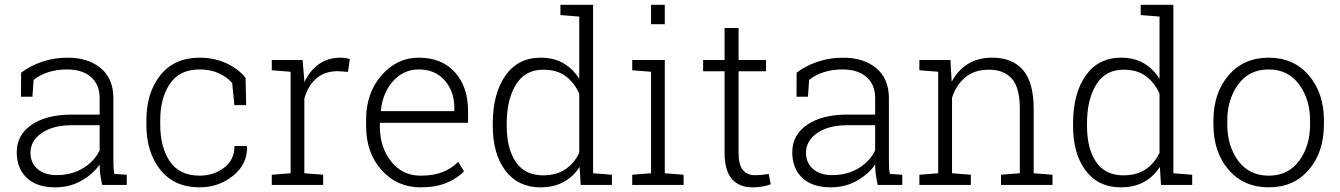

<svg xmlns="http://www.w3.org/2000/svg" viewBox="-20 -782 5667 812"><path d="M412.1 0Q406.2 -26.9 403.8 -46.4Q401.4 -65.9 401.4 -85.9Q372.1 -44.4 323.2 -17.1Q274.4 10.3 213.4 10.3Q135.7 10.3 93.3 -29.8Q50.8 -69.8 50.8 -138.2Q50.8 -211.4 113.8 -254.4Q176.8 -297.4 284.7 -297.4H401.4V-367.2Q401.4 -423.8 365 -456.1Q328.6 -488.3 263.2 -488.3Q219.2 -488.3 182.9 -476.3Q146.5 -464.4 122.1 -443.8L117.2 -373H68.8L69.3 -474.6Q106 -502.9 157 -520.5Q208 -538.1 265.6 -538.1Q353 -538.1 406.2 -493.7Q459.5 -449.2 459.5 -366.2V-106.4Q459.5 -90.3 460.2 -75.4Q460.9 -60.5 463.4 -46.4L516.1 -43V0ZM219.7 -41.5Q283.2 -41.5 331.5 -70.8Q379.9 -100.1 401.4 -146.5V-252.4H283.7Q204.1 -252.4 156.5 -219.5Q108.9 -186.5 108.9 -136.2Q108.9 -93.8 138.4 -67.6Q168 -41.5 219.7 -41.5Z M824.7 -39.1Q882.8 -39.1 927.2 -72.3Q971.7 -105.5 971.7 -164.6H1023.4L1024.4 -161.6Q1026.9 -88.4 966.1 -39.1Q905.3 10.3 824.7 10.3Q717.3 10.3 658.2 -63.7Q599.1 -137.7 599.1 -253.9V-274.4Q599.1 -389.6 658.2 -463.9Q717.3 -538.1 824.2 -538.1Q885.3 -538.1 936 -515.1Q986.8 -492.2 1018.6 -452.6L1021 -337.4H971.2L961.9 -431.2Q938.5 -457.5 903.6 -472.9Q868.7 -488.3 824.2 -488.3Q739.3 -488.3 698.5 -427.5Q657.7 -366.7 657.7 -274.4V-253.9Q657.7 -160.2 698.2 -99.6Q738.8 -39.1 824.7 -39.1Z M1259.8 -528.3 1267.1 -440.4V-434.1Q1289.6 -482.9 1328.4 -510.5Q1367.2 -538.1 1420.4 -538.1Q1431.6 -538.1 1442.1 -536.4Q1452.6 -534.7 1459.5 -532.7L1451.7 -478L1408.2 -481Q1353 -481 1317.6 -450Q1282.2 -418.9 1267.1 -364.7V-49.3L1346.7 -43V0H1129.4V-43L1209 -49.3V-478.5L1129.4 -484.9V-528.3H1209Z M1758.8 10.3Q1659.2 10.3 1593.8 -62.7Q1528.3 -135.7 1528.3 -248.5V-275.4Q1528.3 -388.7 1593.5 -463.4Q1658.7 -538.1 1751 -538.1Q1848.1 -538.1 1903.8 -476.6Q1959.5 -415 1959.5 -312.5V-262.7H1586.4V-248.5Q1586.4 -159.7 1634 -99.4Q1681.6 -39.1 1758.8 -39.1Q1813 -39.1 1851.6 -54.2Q1890.1 -69.3 1917.5 -97.7L1942.4 -57.6Q1912.6 -26.4 1867.2 -8.1Q1821.8 10.3 1758.8 10.3ZM1751 -488.3Q1686.5 -488.3 1642.3 -438.7Q1598.1 -389.2 1590.8 -314.5L1591.8 -312H1901.4V-326.7Q1901.4 -395.5 1860.8 -441.9Q1820.3 -488.3 1751 -488.3Z M2431.2 -76.2Q2404.8 -34.7 2363.3 -12.2Q2321.8 10.3 2265.6 10.3Q2170.9 10.3 2117.4 -60.5Q2064 -131.3 2064 -249.5V-259.8Q2064 -386.2 2117.4 -462.2Q2170.9 -538.1 2266.6 -538.1Q2321.8 -538.1 2362.3 -514.9Q2402.8 -491.7 2429.7 -448.7V-711.9L2350.1 -718.3V-761.7H2429.7H2488.3V-49.3L2567.9 -43V0H2436ZM2123 -249.5Q2123 -153.8 2161.4 -97.2Q2199.7 -40.5 2276.9 -40.5Q2333 -40.5 2370.8 -65.9Q2408.7 -91.3 2429.7 -135.7V-385.7Q2410.2 -430.7 2373.3 -459Q2336.4 -487.3 2277.8 -487.3Q2200.7 -487.3 2161.9 -424.1Q2123 -360.8 2123 -259.8Z M2653.8 -43 2733.4 -49.3V-478.5L2653.8 -484.9V-528.3H2791.5V-49.3L2871.1 -43V0H2653.8ZM2791.5 -679.7H2733.4V-761.7H2791.5Z M3103.5 -663.6V-528.3H3219.7V-480.5H3103.5V-136.2Q3103.5 -84.5 3122.3 -62.7Q3141.1 -41 3172.4 -41Q3186.5 -41 3200 -42.2Q3213.4 -43.5 3231 -46.4L3239.7 -2.9Q3225.1 3.4 3204.1 6.8Q3183.1 10.3 3162.1 10.3Q3106.4 10.3 3075.4 -24.9Q3044.4 -60.1 3044.4 -136.2V-480.5H2953.6V-528.3H3044.4V-663.6Z M3691.9 0Q3686 -26.9 3683.6 -46.4Q3681.2 -65.9 3681.2 -85.9Q3651.9 -44.4 3603 -17.1Q3554.2 10.3 3493.2 10.3Q3415.5 10.3 3373 -29.8Q3330.6 -69.8 3330.6 -138.2Q3330.6 -211.4 3393.6 -254.4Q3456.5 -297.4 3564.5 -297.4H3681.2V-367.2Q3681.2 -423.8 3644.8 -456.1Q3608.4 -488.3 3543 -488.3Q3499 -488.3 3462.6 -476.3Q3426.3 -464.4 3401.9 -443.8L3397 -373H3348.6L3349.1 -474.6Q3385.7 -502.9 3436.8 -520.5Q3487.8 -538.1 3545.4 -538.1Q3632.8 -538.1 3686 -493.7Q3739.3 -449.2 3739.3 -366.2V-106.4Q3739.3 -90.3 3740 -75.4Q3740.7 -60.5 3743.2 -46.4L3795.9 -43V0ZM3499.5 -41.5Q3563 -41.5 3611.3 -70.8Q3659.7 -100.1 3681.2 -146.5V-252.4H3563.5Q3483.9 -252.4 3436.3 -219.5Q3388.7 -186.5 3388.7 -136.2Q3388.7 -93.8 3418.2 -67.6Q3447.8 -41.5 3499.5 -41.5Z M3868.2 -43 3947.8 -49.3V-478.5L3868.2 -484.9V-528.3H3999.5L4004.9 -436Q4030.3 -484.9 4073.5 -511.5Q4116.7 -538.1 4175.8 -538.1Q4261.7 -538.1 4306.6 -485.6Q4351.6 -433.1 4351.6 -321.8V-49.3L4431.2 -43V0H4213.4V-43L4293 -49.3V-321.3Q4293 -412.1 4259 -449.7Q4225.1 -487.3 4162.6 -487.3Q4101.1 -487.3 4062.3 -454.8Q4023.4 -422.4 4006.3 -368.7V-49.3L4085.9 -43V0H3868.2Z M4885.3 -76.2Q4858.9 -34.7 4817.4 -12.2Q4775.9 10.3 4719.7 10.3Q4625 10.3 4571.5 -60.5Q4518.1 -131.3 4518.1 -249.5V-259.8Q4518.1 -386.2 4571.5 -462.2Q4625 -538.1 4720.7 -538.1Q4775.9 -538.1 4816.4 -514.9Q4856.9 -491.7 4883.8 -448.7V-711.9L4804.2 -718.3V-761.7H4883.8H4942.4V-49.3L5022 -43V0H4890.1ZM4577.1 -249.5Q4577.1 -153.8 4615.5 -97.2Q4653.8 -40.5 4731 -40.5Q4787.1 -40.5 4825 -65.9Q4862.8 -91.3 4883.8 -135.7V-385.7Q4864.3 -430.7 4827.4 -459Q4790.5 -487.3 4731.9 -487.3Q4654.8 -487.3 4616 -424.1Q4577.1 -360.8 4577.1 -259.8Z M5111.8 -272Q5111.8 -388.7 5175.8 -463.4Q5239.7 -538.1 5345.2 -538.1Q5451.2 -538.1 5515.1 -463.4Q5579.1 -388.7 5579.1 -272V-255.9Q5579.1 -138.7 5515.4 -64.2Q5451.7 10.3 5346.2 10.3Q5239.7 10.3 5175.8 -64.2Q5111.8 -138.7 5111.8 -255.9ZM5170.4 -255.9Q5170.4 -164.1 5216.8 -101.6Q5263.2 -39.1 5346.2 -39.1Q5427.7 -39.1 5474.1 -101.6Q5520.5 -164.1 5520.5 -255.9V-272Q5520.5 -362.3 5473.9 -425.3Q5427.2 -488.3 5345.2 -488.3Q5263.2 -488.3 5216.8 -425.3Q5170.4 -362.3 5170.4 -272Z"/></svg>

Font: TypoPRO Roboto Slab
Style: Light
Weight: 300
Designer: Google
Version: Version 1.100263; 2013; ttfautohint (v0.94.20-1c74) -l 8 -r 